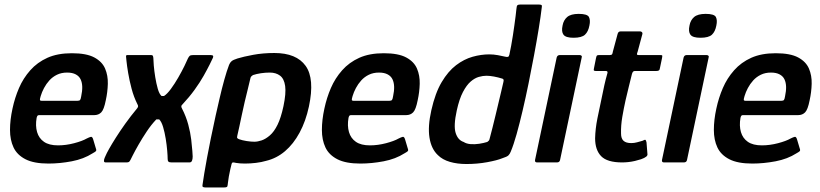

<svg xmlns="http://www.w3.org/2000/svg" viewBox="-20 -714 3605 844"><path d="M35 -237Q45 -284 63.5 -327Q82 -370 113 -405Q144 -440 188.5 -460Q233 -480 296 -480Q360 -480 394.5 -461.5Q429 -443 442 -412.5Q455 -382 454 -345.5Q453 -309 445 -273Q437 -232 425 -220Q413 -208 395 -208H153Q148 -208 145.5 -206Q143 -204 141 -196Q135 -161 143 -133.5Q151 -106 173.5 -90.5Q196 -75 235 -75Q270 -75 306 -84.5Q342 -94 361 -105Q373 -111 379.5 -112.5Q386 -114 390 -100L401 -63Q405 -53 401.5 -49.5Q398 -46 387 -40Q348 -15 295.5 -5Q243 5 193 5Q129 5 92 -14Q55 -33 39.5 -66Q24 -99 24 -143Q24 -187 35 -237ZM337 -291Q342 -314 341.5 -332.5Q341 -351 334.5 -365Q328 -379 313 -387Q298 -395 275 -395Q250 -395 230.5 -385.5Q211 -376 197 -360.5Q183 -345 173.5 -327Q164 -309 159 -292Q155 -279 155.5 -275Q156 -271 162 -271Q201 -271 241 -271Q281 -271 321 -271Q329 -271 332 -274.5Q335 -278 337 -291Z M445 0Q437 0 437 -6.5Q437 -13 440 -20Q443 -27 444 -29Q448 -39 459.5 -59.5Q471 -80 489 -108.5Q507 -137 530.5 -170Q554 -203 583 -238Q587 -243 587 -247Q587 -251 584 -256Q568 -288 558.5 -324Q549 -360 543.5 -392.5Q538 -425 536 -445.5Q534 -466 534 -466Q534 -472 539 -472H642Q648 -472 650.5 -470.5Q653 -469 654 -460Q654 -450 656 -426Q658 -402 662.5 -374.5Q667 -347 673.5 -324Q680 -301 690 -292Q693 -292 695.5 -292Q698 -292 701 -292Q715 -301 731.5 -323.5Q748 -346 763.5 -373Q779 -400 790.5 -423.5Q802 -447 806 -457Q810 -465 814 -468.5Q818 -472 830 -472H907Q910 -472 914.5 -470.5Q919 -469 916 -460Q912 -451 901.5 -430Q891 -409 875 -380.5Q859 -352 835.5 -319.5Q812 -287 782 -255Q777 -251 777 -246.5Q777 -242 780 -237Q798 -202 807.5 -166.5Q817 -131 820.5 -101Q824 -71 825.5 -51Q827 -31 827 -26Q827 -15 824 -7.5Q821 0 813 0H735Q724 0 720.5 -3.5Q717 -7 717 -15Q717 -28 715 -52Q713 -76 708.5 -104Q704 -132 697 -155.5Q690 -179 680 -189Q674 -189 673.5 -189Q673 -189 673 -189Q673 -189 667 -189Q645 -166 625 -136Q605 -106 589 -78Q573 -50 563.5 -31Q554 -12 554 -12Q550 -4 546.5 -2Q543 0 535 0Z M870 100Q876 56 890 -20Q904 -96 928 -206Q936 -241 945.5 -282.5Q955 -324 966 -363.5Q977 -403 987 -429Q991 -439 998 -445Q1005 -451 1024 -457Q1050 -465 1093 -473Q1136 -481 1186 -481Q1283 -481 1323.5 -424.5Q1364 -368 1338 -246Q1324 -181 1297 -131Q1270 -81 1233 -49.5Q1196 -18 1150 -7Q1130 -1 1105 2Q1080 5 1057 5Q1034 5 1017 2Q1009 0 1004.5 0Q1000 0 998 7Q996 14 992.5 29.5Q989 45 986 61.5Q983 78 982 89Q981 100 979.5 105Q978 110 965 110H883Q876 110 872.5 108Q869 106 870 100ZM1023 -117Q1021 -109 1023.5 -106.5Q1026 -104 1031 -102Q1045 -97 1064 -94Q1083 -91 1098 -91Q1113 -91 1130.5 -97Q1148 -103 1166.5 -119Q1185 -135 1200 -165.5Q1215 -196 1226 -247Q1238 -304 1233.5 -336Q1229 -368 1211 -381.5Q1193 -395 1166 -395Q1146 -395 1126.5 -392Q1107 -389 1092 -384Q1089 -382 1085.5 -379Q1082 -376 1081 -371Q1076 -348 1069 -321Q1062 -294 1055.5 -265.5Q1049 -237 1043 -209Q1037 -181 1032 -157Q1027 -133 1023 -117Z M1406 -237Q1416 -284 1434.5 -327Q1453 -370 1484 -405Q1515 -440 1559.5 -460Q1604 -480 1667 -480Q1731 -480 1765.5 -461.5Q1800 -443 1813 -412.5Q1826 -382 1825 -345.5Q1824 -309 1816 -273Q1808 -232 1796 -220Q1784 -208 1766 -208H1524Q1519 -208 1516.5 -206Q1514 -204 1512 -196Q1506 -161 1514 -133.5Q1522 -106 1544.5 -90.5Q1567 -75 1606 -75Q1641 -75 1677 -84.5Q1713 -94 1732 -105Q1744 -111 1750.5 -112.5Q1757 -114 1761 -100L1772 -63Q1776 -53 1772.5 -49.5Q1769 -46 1758 -40Q1719 -15 1666.5 -5Q1614 5 1564 5Q1500 5 1463 -14Q1426 -33 1410.5 -66Q1395 -99 1395 -143Q1395 -187 1406 -237ZM1708 -291Q1713 -314 1712.5 -332.5Q1712 -351 1705.5 -365Q1699 -379 1684 -387Q1669 -395 1646 -395Q1621 -395 1601.5 -385.5Q1582 -376 1568 -360.5Q1554 -345 1544.5 -327Q1535 -309 1530 -292Q1526 -279 1526.5 -275Q1527 -271 1533 -271Q1572 -271 1612 -271Q1652 -271 1692 -271Q1700 -271 1703 -274.5Q1706 -278 1708 -291Z M1876 -229Q1893 -305 1921.5 -353Q1950 -401 1985 -427.5Q2020 -454 2057.5 -464.5Q2095 -475 2131 -475Q2149 -475 2168.5 -471.5Q2188 -468 2200 -465Q2208 -463 2212.5 -464Q2217 -465 2219 -473Q2223 -491 2227 -513Q2231 -535 2234.5 -557.5Q2238 -580 2241 -602Q2244 -624 2246.5 -643Q2249 -662 2250 -674Q2251 -688 2254.5 -691Q2258 -694 2266 -694H2349Q2355 -694 2359 -692.5Q2363 -691 2362 -685Q2357 -642 2348 -587Q2339 -532 2327.5 -470.5Q2316 -409 2303.5 -347.5Q2291 -286 2277.5 -228.5Q2264 -171 2251 -124.5Q2238 -78 2225 -47Q2221 -37 2215 -31Q2209 -25 2187 -18Q2165 -9 2121.5 -1Q2078 7 2030 7Q1990 7 1957.5 -2.5Q1925 -12 1905 -32Q1876 -59 1868 -108.5Q1860 -158 1876 -229ZM1988 -229Q1973 -161 1983 -129.5Q1993 -98 2018 -90Q2030 -82 2048.5 -80.5Q2067 -79 2086.5 -82Q2106 -85 2122 -90Q2126 -93 2128.5 -95.5Q2131 -98 2132 -103Q2138 -126 2145 -153Q2152 -180 2158.5 -208Q2165 -236 2171.5 -262.5Q2178 -289 2183.5 -313Q2189 -337 2193 -354Q2195 -362 2193 -365Q2191 -368 2186 -369Q2170 -374 2151.5 -377.5Q2133 -381 2118 -381Q2103 -381 2085 -376Q2067 -371 2049 -355.5Q2031 -340 2015 -309.5Q1999 -279 1988 -229Z M2571 -602Q2566 -575 2551.5 -561.5Q2537 -548 2501 -548Q2467 -548 2457 -561.5Q2447 -575 2453 -602Q2457 -625 2473 -639Q2489 -653 2524 -653Q2562 -653 2569 -639Q2576 -625 2571 -602ZM2442 -11Q2440 0 2428 0H2341Q2330 0 2332 -11L2427 -461Q2430 -472 2441 -472H2528Q2533 -472 2536 -469Q2539 -466 2537 -461Z M2715 0Q2649 0 2622.5 -27.5Q2596 -55 2596 -106Q2597 -148 2606 -193Q2615 -238 2625 -284Q2631 -314 2636.5 -339Q2642 -364 2650 -392Q2653 -402 2643 -402H2599Q2593 -402 2591 -404Q2589 -406 2591 -414L2600 -459Q2602 -469 2605 -470.5Q2608 -472 2616 -472H2661Q2668 -472 2670.5 -475.5Q2673 -479 2674 -487L2695 -565Q2698 -576 2708 -576H2794Q2798 -576 2801.5 -573Q2805 -570 2804 -565L2783 -487Q2779 -477 2780 -474.5Q2781 -472 2787 -472H2881Q2890 -472 2891 -470Q2892 -468 2890 -458L2881 -415Q2880 -407 2876.5 -404.5Q2873 -402 2865 -402H2771Q2766 -402 2763 -399Q2760 -396 2758 -389Q2751 -361 2744 -332.5Q2737 -304 2730 -274Q2722 -238 2715.5 -200Q2709 -162 2710 -127Q2710 -105 2721 -95Q2732 -85 2755 -85Q2768 -85 2780.5 -88.5Q2793 -92 2804 -95Q2815 -101 2817.5 -99Q2820 -97 2822 -88L2826 -37Q2829 -25 2798 -14Q2786 -10 2771 -6.5Q2756 -3 2741.5 -1.5Q2727 0 2715 0Z M3129 -602Q3124 -575 3109.5 -561.5Q3095 -548 3059 -548Q3025 -548 3015 -561.5Q3005 -575 3011 -602Q3015 -625 3031 -639Q3047 -653 3082 -653Q3120 -653 3127 -639Q3134 -625 3129 -602ZM3000 -11Q2998 0 2986 0H2899Q2888 0 2890 -11L2985 -461Q2988 -472 2999 -472H3086Q3091 -472 3094 -469Q3097 -466 3095 -461Z M3129 -237Q3139 -284 3157.5 -327Q3176 -370 3207 -405Q3238 -440 3282.5 -460Q3327 -480 3390 -480Q3454 -480 3488.5 -461.5Q3523 -443 3536 -412.5Q3549 -382 3548 -345.5Q3547 -309 3539 -273Q3531 -232 3519 -220Q3507 -208 3489 -208H3247Q3242 -208 3239.5 -206Q3237 -204 3235 -196Q3229 -161 3237 -133.5Q3245 -106 3267.5 -90.5Q3290 -75 3329 -75Q3364 -75 3400 -84.5Q3436 -94 3455 -105Q3467 -111 3473.5 -112.5Q3480 -114 3484 -100L3495 -63Q3499 -53 3495.5 -49.5Q3492 -46 3481 -40Q3442 -15 3389.5 -5Q3337 5 3287 5Q3223 5 3186 -14Q3149 -33 3133.5 -66Q3118 -99 3118 -143Q3118 -187 3129 -237ZM3431 -291Q3436 -314 3435.5 -332.5Q3435 -351 3428.5 -365Q3422 -379 3407 -387Q3392 -395 3369 -395Q3344 -395 3324.5 -385.5Q3305 -376 3291 -360.5Q3277 -345 3267.5 -327Q3258 -309 3253 -292Q3249 -279 3249.5 -275Q3250 -271 3256 -271Q3295 -271 3335 -271Q3375 -271 3415 -271Q3423 -271 3426 -274.5Q3429 -278 3431 -291Z"/></svg>

Font: Glory Thin SemiBold
Style: Italic
Weight: 600
Italic angle: -12°
Version: Version 1.011